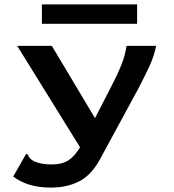

<svg xmlns="http://www.w3.org/2000/svg" viewBox="-20 -676 790 871"><path d="M210 175Q106 175 40 125L94 30L99 22L107 26Q109 34 114 40Q119 46 133 55Q165 70 215 70Q261 70 290 51.5Q319 33 343 -8L58 -468H215L411 -140L489 -292Q512 -335 530 -380Q548 -425 554 -468H688Q680 -422 655.5 -370.5Q631 -319 607 -273L435 44Q396 117 340.5 146Q285 175 210 175ZM170 -568V-656H602V-568Z"/></svg>

Font: Inconsolata ExtraExpanded ExtraBold
Style: Regular
Weight: 800
Width: 8
Monospace: yes
Designer: Raph Levien, Cyreal, Brenton Simpson
Foundry: Raph Levien, Cyreal, Google
Version: Version 3.001; ttfautohint (v1.8.2.53-6de2)